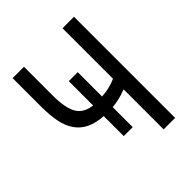

<svg xmlns="http://www.w3.org/2000/svg" viewBox="-190 -793 909 909"><g transform="rotate(-45 264.0 -338.5)"><path d="M223 -245Q174 -248 140 -264Q106 -280 84.5 -310Q63 -340 54 -383.5Q45 -427 45 -485V-677H121V-485Q121 -402 143.5 -362.5Q166 -323 223 -316V-479H283V-316Q311 -318 334 -323.5Q357 -329 379 -339V-677H456V0H379V-267H375Q356 -259 332.5 -253Q309 -247 283 -245V-111H223Z"/></g></svg>

Font: PlemolJP
Style: Regular
Weight: 400
Monospace: yes
Version: v2.0.4; ttfautohint (v1.8.4.7-5d5b-dirty) -l 6 -r 45 -G 200 